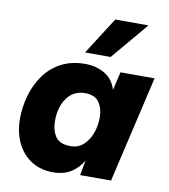

<svg xmlns="http://www.w3.org/2000/svg" viewBox="-83 -807 782 887"><g transform="rotate(10 308.0 -363.5)"><path d="M224 9Q166 9 122.5 -19Q79 -47 55.5 -96.5Q32 -146 32 -209Q32 -265 47.5 -318.5Q63 -372 94 -415.5Q125 -459 173 -484.5Q221 -510 286 -510Q336 -510 376.5 -487Q417 -464 432 -414L452 -500H612L496 0H351L364 -71Q343 -34 308.5 -12.5Q274 9 224 9ZM284 -124Q319 -124 343.5 -146Q368 -168 381 -203Q394 -238 394 -278Q394 -319 374.5 -348Q355 -377 308 -377Q255 -377 224 -335Q193 -293 193 -226Q193 -184 212.5 -154Q232 -124 284 -124ZM386 -736H542L395 -562H275Z"/></g></svg>

Font: Prodigy Sans
Style: Bold Italic
Weight: 700
Italic angle: -13°
Designer: Wei Huang
Foundry: Wei Huang
Version: Version 1.003; ttfautohint (v1.8.3)